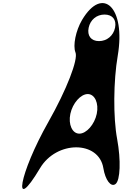

<svg xmlns="http://www.w3.org/2000/svg" viewBox="-20 -1209 883 1280"><path d="M303 -397C108 -53 57 231 247 -88C357 -273 639 -273 669 -88C682 -9 719 41 750 18C782 -6 787 -141 761 -282C734 -425 736 -670 765 -838C819 -1156 666 -1309 527 -1076C485 -1005 465 -905 483 -860C503 -813 423 -609 303 -397ZM571 -1024C582 -1077 624 -1112 677 -1112C730 -1112 758 -1077 747 -1024C736 -971 693 -935 640 -935C587 -935 560 -971 571 -1024ZM449 -450C464 -521 518 -582 565 -582C612 -582 640 -521 625 -450C610 -379 556 -318 509 -318C462 -318 434 -379 449 -450Z"/></svg>

Font: Venom Sans
Style: Obl
Weight: 400
Version: Version 1.001